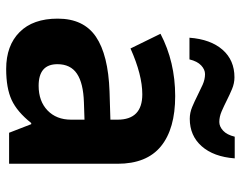

<svg xmlns="http://www.w3.org/2000/svg" viewBox="-102 -696 807 644"><g transform="rotate(90 302.0 -373.5)"><path d="M424.8 0 396 -74.2H392.1Q354.5 -26.9 314.7 -8.5Q274.9 9.8 210.9 9.8Q132.3 9.8 87.2 -35.2Q42 -80.1 42 -163.1Q42 -250 102.8 -291.3Q163.6 -332.5 286.1 -336.9L380.9 -339.8V-363.8Q380.9 -446.8 295.9 -446.8Q230.5 -446.8 142.1 -407.2L92.8 -507.8Q187 -557.1 301.8 -557.1Q411.6 -557.1 470.2 -509.3Q528.8 -461.4 528.8 -363.8V0ZM380.9 -252.9 323.2 -251Q258.3 -249 226.6 -227.5Q194.8 -206.1 194.8 -162.1Q194.8 -99.1 267.1 -99.1Q318.8 -99.1 349.9 -128.9Q380.9 -158.7 380.9 -208ZM228 -657.2Q212.9 -657.2 199 -644.3Q185.1 -631.3 178.7 -605H106Q111.3 -675.8 146.2 -715.8Q181.2 -755.9 238.8 -755.9Q258.8 -755.9 278.1 -747.8Q297.4 -739.7 316.2 -730.2Q335 -720.7 353 -712.9Q371.1 -705.1 388.7 -705.1Q403.8 -705.1 417.7 -717.8Q431.6 -730.5 438 -756.8H510.7Q505.4 -686 470 -646Q434.6 -606 377.9 -606Q357.9 -606 338.6 -614Q319.3 -622.1 300.5 -631.6Q281.7 -641.1 263.7 -649.2Q245.6 -657.2 228 -657.2Z"/></g></svg>

Font: CAA NEO Sans
Style: Bold
Weight: 700
Version: Version 1.10